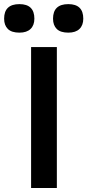

<svg xmlns="http://www.w3.org/2000/svg" viewBox="-90 -934 433 954"><path d="M-69.5 -841.2Q-69.5 -913.5 6.5 -913.5Q80.8 -913.5 80.8 -841.2Q80.8 -808.5 61.8 -790.1Q42.8 -771.8 6.5 -771.8Q-32.5 -771.8 -51 -790.1Q-69.5 -808.5 -69.5 -841.2ZM173.5 -841.2Q173.5 -913.5 249.5 -913.5Q323.8 -913.5 323.8 -841.2Q323.8 -808.5 304.8 -790.1Q285.8 -771.8 249.5 -771.8Q210.5 -771.8 192 -790.1Q173.5 -808.5 173.5 -841.2ZM64.5 -700H192.5V0H64.5Z"/></svg>

Font: Haskoy
Style: Regular
Weight: 400
Designer: Ertekin Erdin
Foundry: Ertekin Erdin
Version: Version 1.500